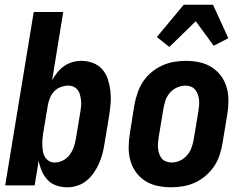

<svg xmlns="http://www.w3.org/2000/svg" viewBox="-20 -786 1040 814"><path d="M266 8Q241 8 219 0.5Q197 -7 181.5 -23.5Q166 -40 157 -61Q148 -82 144 -105L127 0H2L123 -735H248L201 -446Q211 -464 223.5 -479.5Q236 -495 252 -506Q268 -517 287 -522.5Q306 -528 325 -528Q351 -528 374.5 -519Q398 -510 414 -491.5Q430 -473 437.5 -449.5Q445 -426 448 -400.5Q451 -375 449 -349Q447 -323 443 -297L423 -177Q420 -156 414.5 -135Q409 -114 400 -93.5Q391 -73 378 -54Q365 -35 347.5 -20.5Q330 -6 308.5 1Q287 8 266 8ZM212 -97Q229 -97 245.5 -105Q262 -113 273.5 -127.5Q285 -142 291.5 -159Q298 -176 301 -194L321 -314Q323 -326 324 -338Q325 -350 323.5 -361.5Q322 -373 319 -384.5Q316 -396 309.5 -404.5Q303 -413 293 -418Q283 -423 270 -423Q255 -423 239 -417.5Q223 -412 211 -400Q199 -388 192.5 -372.5Q186 -357 183 -341L163 -221Q161 -208 160 -195Q159 -182 159.5 -169Q160 -156 162 -143.5Q164 -131 170.5 -120.5Q177 -110 187.5 -103.5Q198 -97 212 -97Z M706 8Q676 8 647.5 2Q619 -4 595.5 -19Q572 -34 556 -56.5Q540 -79 532.5 -106.5Q525 -134 525.5 -164Q526 -194 531 -223L550 -343Q555 -368 563.5 -393Q572 -418 586.5 -440Q601 -462 622 -479.5Q643 -497 667 -508Q691 -519 716.5 -523.5Q742 -528 767 -528Q797 -528 825.5 -522Q854 -516 877.5 -501Q901 -486 917.5 -463.5Q934 -441 941.5 -413.5Q949 -386 948.5 -356Q948 -326 943 -297L923 -177Q919 -152 910.5 -127Q902 -102 887 -80Q872 -58 851.5 -40.5Q831 -23 807 -12Q783 -1 757 3.5Q731 8 706 8ZM707 -97Q725 -97 742 -104.5Q759 -112 772 -126.5Q785 -141 791.5 -158.5Q798 -176 801 -194L821 -314Q823 -326 824 -338Q825 -350 824 -362Q823 -374 819 -385Q815 -396 808 -405Q801 -414 790 -418.5Q779 -423 767 -423Q749 -423 731.5 -415.5Q714 -408 701 -393.5Q688 -379 682 -361.5Q676 -344 673 -326L653 -206Q651 -194 650 -182Q649 -170 650 -158Q651 -146 654.5 -135Q658 -124 665 -115Q672 -106 683.5 -101.5Q695 -97 707 -97ZM698 -587 645 -629 759 -766H883L948 -624L886 -592L810 -696Z"/></svg>

Font: Iosevka Term Curly XBd Obl
Style: Regular
Weight: 800
Italic angle: -9°
Designer: Belleve Invis
Foundry: Belleve Invis
Version: Version 32.3.0